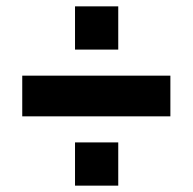

<svg xmlns="http://www.w3.org/2000/svg" viewBox="-20 -652 606 604"><path d="M50 -286H516V-414H50ZM216 -68H352V-204H216ZM216 -496H352V-632H216Z"/></svg>

Font: Finlandica
Style: Bold
Weight: 700
Designer: Niklas Ekholm, Juho Hiilivirta, Jaakko Suomalainen
Foundry: Helsinki Type Studio
Version: Version 2.000;Glyphs 3.2 (3202)